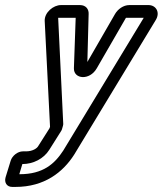

<svg xmlns="http://www.w3.org/2000/svg" viewBox="-25 -521 641 756"><path d="M52 165H51L63 125C106 125 147 104 169 69L215 -4C217 -6 218 -10 219 -12L223 -26C224 -29 224 -32 224 -34L204 -451H273L266 -252C265 -209 328 -203 356 -252L471 -451H541L224 72C190 124 145 165 52 165ZM36 215C150 215 223 157 267 88L587 -440C608 -472 589 -501 560 -501H484C461 -501 439 -485 428 -466L319 -277L324 -466C325 -485 313 -501 290 -501H215C185 -501 150 -472 151 -439L172 -22L170 -16L125 55C121 62 105 75 77 75H65C45 75 23 92 17 112L-3 177C-9 198 2 215 23 215Z"/></svg>

Font: DIN Rundschrift
Style: BreitKontKu
Weight: 400
Width: 7
Version: Version 1.027